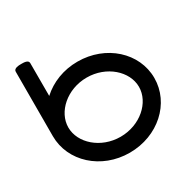

<svg xmlns="http://www.w3.org/2000/svg" viewBox="-159 -899 1081 1069"><g transform="rotate(-30 382.0 -365.0)"><path d="M382 0C564.5 0 707.8 -130.6 707.8 -292.6C707.8 -454.6 564.5 -585.2 382 -585.2C291.6 -585.2 210.6 -552.9 150.8 -498.3L150.8 -709.7C150.8 -730.7 119.2 -730.5 105.6 -730.5C90.9 -730.5 56.8 -730.3 56.8 -708.7L56.2 -294.3C56.2 -131.4 199.5 0 382 0ZM155 -292.6C155 -392.5 255.4 -482.7 382 -482.7C508.6 -482.7 609 -392.5 609 -292.6C609 -192.7 508.6 -102.5 382 -102.5C255.4 -102.5 155 -192.7 155 -292.6Z"/></g></svg>

Font: Hi.
Style: Black
Weight: 400
Designer: Mew Too, Robert Jablonski
Foundry: Cannot Into Space Fonts
Version: Version 1.996